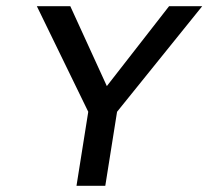

<svg xmlns="http://www.w3.org/2000/svg" viewBox="-20 -600 673 620"><path d="M99 -580 265 -239 227 0H320L358 -239L633 -580H526L325 -322L207 -580Z"/></svg>

Font: Charger Pro
Style: ExBdObl
Weight: 400
Designer: Jasper
Foundry: Cannot Into Space Fonts
Version: Version 1.09